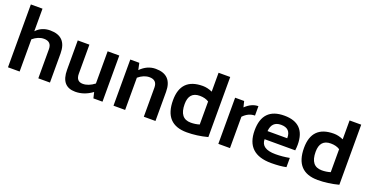

<svg xmlns="http://www.w3.org/2000/svg" viewBox="-31 -1351 3853 2004"><g transform="rotate(20 1896.0 -349.0)"><path d="M61 0V-698.2H190.4V-447.3Q251 -512.7 345.2 -512.7Q527.3 -512.7 527.3 -323.2V0H397.9V-323.2Q397.9 -408.2 313.5 -408.2Q250.5 -408.2 190.4 -357.9V0Z M1110.8 -512.7V0H1009.8L994.1 -65.4Q905.8 0 806.6 0Q649.4 0 649.4 -186V-512.7H778.8V-189.5Q778.8 -104.5 853 -104.5Q916 -104.5 981.4 -154.8V-512.7Z M1232.9 0V-512.7H1333L1349.1 -437.5Q1422.9 -512.7 1517.1 -512.7Q1699.2 -512.7 1699.2 -323.2V0H1569.8V-323.2Q1569.8 -408.2 1485.4 -408.2Q1422.4 -408.2 1362.3 -357.9V0Z M2146 -378.9Q2106 -405.3 2045.4 -405.3Q1924.8 -405.3 1924.8 -270Q1924.8 -109.4 2050.3 -109.4Q2101.1 -109.4 2146 -123.5ZM2275.4 -30.8Q2157.7 0 2045.4 0Q1796.9 0 1796.9 -266.6Q1796.9 -512.7 2040 -512.7Q2091.8 -512.7 2146 -488.3V-698.2H2275.4Z M2397.5 0V-512.7H2497.6L2513.7 -447.3Q2581.1 -512.7 2656.2 -512.7V-408.2Q2584 -408.2 2526.9 -348.1V0Z M2945.8 -512.7Q3179.2 -512.7 3179.2 -274.4Q3179.2 -242.7 3174.8 -210.9H2834.5Q2834.5 -102.5 2993.7 -102.5Q3071.3 -102.5 3148.9 -117.2V-14.6Q3081.1 0 2983.9 0Q2705.1 0 2705.1 -262.2Q2705.1 -512.7 2945.8 -512.7ZM2834.5 -300.8H3053.2V-304.7Q3053.2 -411.1 2945.8 -411.1Q2843.3 -411.1 2834.5 -300.8Z M3601.1 -378.9Q3561 -405.3 3500.5 -405.3Q3379.9 -405.3 3379.9 -270Q3379.9 -109.4 3505.4 -109.4Q3556.2 -109.4 3601.1 -123.5ZM3730.5 -30.8Q3612.8 0 3500.5 0Q3252 0 3252 -266.6Q3252 -512.7 3495.1 -512.7Q3546.9 -512.7 3601.1 -488.3V-698.2H3730.5Z"/></g></svg>

Font: Voltera
Style: Bold
Weight: 700
Designer: Bernd Montag
Version: Version 1.301